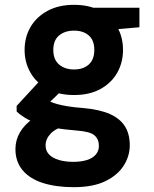

<svg xmlns="http://www.w3.org/2000/svg" viewBox="-20 -544 639 796"><path d="M286 232Q212 232 157.5 214.5Q103 197 73.5 161.5Q44 126 44 74Q44 37 62.5 5Q81 -27 117 -52.5Q153 -78 205 -96L258 -26Q211 -12 190 10Q169 32 169 59Q169 82 184 97Q199 112 225 119.5Q251 127 284 127Q316 127 340 119.5Q364 112 377 97Q390 82 390 61Q390 33 371.5 17Q353 1 296 -3Q244 -7 204 -14.5Q164 -22 134 -32.5Q104 -43 83 -56Q62 -69 49 -82V-105L157 -222L258 -190L127 -63L169 -134Q179 -127 190 -122Q201 -117 217 -112.5Q233 -108 259.5 -103.5Q286 -99 326 -96Q393 -90 435 -71.5Q477 -53 497.5 -21Q518 11 518 58Q518 103 493 142.5Q468 182 417 207Q366 232 286 232ZM287 -150Q223 -150 177 -175Q131 -200 106.5 -242.5Q82 -285 82 -337Q82 -390 106.5 -432Q131 -474 177 -499Q223 -524 287 -524Q351 -524 396.5 -499Q442 -474 466 -432Q490 -390 490 -337Q490 -285 466 -242.5Q442 -200 396.5 -175Q351 -150 287 -150ZM287 -256Q325 -256 348 -276.5Q371 -297 371 -337Q371 -377 348 -397Q325 -417 287 -417Q249 -417 225 -397Q201 -377 201 -337Q201 -297 225 -276.5Q249 -256 287 -256ZM372 -415 350 -512H558V-431Z"/></svg>

Font: DM Sans 12pt ExtraBold
Style: Regular
Weight: 800
Version: Version 4.004;gftools[0.9.30]